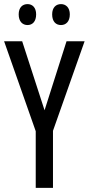

<svg xmlns="http://www.w3.org/2000/svg" viewBox="-20 -915 432 935"><path d="M71 -845C71 -810 90 -793 114 -793C138 -793 156 -810 156 -845C156 -878 138 -895 114 -895C90 -895 71 -879 71 -845ZM234 -845C234 -810 252 -793 277 -793C301 -793 320 -810 320 -845C320 -878 301 -895 277 -895C253 -895 234 -879 234 -845ZM197 -378 88 -714H0L154 -276V0H238V-278L392 -714H304Z"/></svg>

Font: Noto Sans Gurmukhi UI ExtraCondensed
Style: Regular
Weight: 400
Width: 2
Designer: Jelle Bosma - Monotype Design Team
Foundry: Monotype Imaging Inc.
Version: Version 2.004